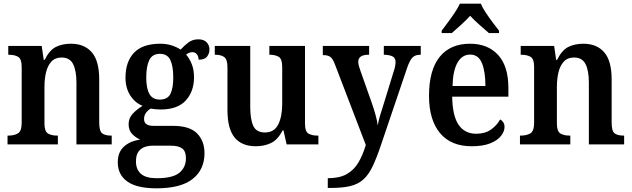

<svg xmlns="http://www.w3.org/2000/svg" viewBox="-20 -786 3442 1045"><path d="M21 0V-48H26Q57 -48 77.5 -60Q98 -72 98 -118V-422Q98 -465 79 -476.5Q60 -488 29 -488H25V-536H207L218 -460H223Q249 -513 284 -530.5Q319 -548 366 -548Q439 -548 479.5 -501.5Q520 -455 520 -353V-119Q520 -72 536.5 -60Q553 -48 584 -48H588V0H396V-337Q396 -401 378 -437Q360 -473 315 -473Q280 -473 259.5 -450.5Q239 -428 230.5 -392Q222 -356 222 -314V-114Q222 -71 241 -59.5Q260 -48 291 -48H295V0Z M831 239Q725 239 673 202Q621 165 621 97Q621 42 655 11.5Q689 -19 743 -26Q720 -36 700 -56Q680 -76 680 -110Q680 -142 701 -165.5Q722 -189 756 -210Q715 -226 689 -266.5Q663 -307 663 -363Q663 -450 709.5 -499Q756 -548 853 -548Q887 -548 915.5 -538.5Q944 -529 963 -516Q982 -537 1005 -554.5Q1028 -572 1059 -572Q1090 -572 1105 -555.5Q1120 -539 1120 -517Q1120 -495 1107 -478Q1094 -461 1061 -461Q1061 -479 1051.5 -490.5Q1042 -502 1028 -502Q1018 -502 1009 -498.5Q1000 -495 993 -489Q1011 -468 1023.5 -437.5Q1036 -407 1036 -365Q1036 -289 991.5 -239.5Q947 -190 853 -190Q842 -190 825.5 -191.5Q809 -193 800 -195Q786 -187 775 -172.5Q764 -158 764 -138Q764 -101 815 -101H922Q1012 -101 1052.5 -60Q1093 -19 1093 48Q1093 137 1028.5 188Q964 239 831 239ZM850 -244Q892 -244 907.5 -275Q923 -306 923 -365Q923 -426 907 -459.5Q891 -493 850 -493Q809 -493 792.5 -459Q776 -425 776 -364Q776 -306 793 -275Q810 -244 850 -244ZM833 184Q920 184 956 154.5Q992 125 992 75Q992 37 971.5 22Q951 7 911 7H809Q788 7 767.5 14Q747 21 733.5 39.5Q720 58 720 93Q720 136 747 160Q774 184 833 184Z M1372 10Q1296 10 1257 -37.5Q1218 -85 1218 -187V-419Q1218 -462 1201 -475Q1184 -488 1152 -488H1149V-536H1342V-204Q1342 -137 1358.5 -101Q1375 -65 1422 -65Q1472 -65 1494 -108Q1516 -151 1516 -222V-420Q1516 -466 1496.5 -477Q1477 -488 1449 -488H1446V-536H1640V-113Q1640 -69 1659.5 -58.5Q1679 -48 1707 -48H1713V0H1540L1523 -76H1518Q1491 -24 1454 -7Q1417 10 1372 10Z M1764 184Q1828 184 1867.5 161.5Q1907 139 1931 98Q1955 57 1971 3L1802 -438Q1791 -467 1777.5 -476.5Q1764 -486 1741 -486H1737V-536H1989V-488H1986Q1930 -488 1930 -450Q1930 -440 1933 -428Q1936 -416 1941 -403L2002 -230Q2030 -151 2036 -103Q2040 -128 2048 -155Q2056 -182 2063 -203L2123 -398Q2127 -409 2130 -423.5Q2133 -438 2133 -448Q2133 -470 2117.5 -478.5Q2102 -487 2072 -488H2069V-536H2270V-488H2267Q2240 -488 2225 -473Q2210 -458 2195 -414L2055 -1Q2031 71 2009 117.5Q1987 164 1958.5 190Q1930 216 1887.5 226.5Q1845 237 1778 237H1764Z M2547 10Q2434 10 2374.5 -62Q2315 -134 2315 -264Q2315 -405 2373 -476.5Q2431 -548 2538 -548Q2635 -548 2691 -487Q2747 -426 2747 -307V-260H2441Q2443 -154 2476.5 -106Q2510 -58 2572 -58Q2620 -58 2652.5 -81Q2685 -104 2702 -136Q2712 -131 2719 -120.5Q2726 -110 2726 -95Q2726 -71 2707 -46.5Q2688 -22 2648.5 -6Q2609 10 2547 10ZM2622 -318Q2622 -396 2603 -442.5Q2584 -489 2539 -489Q2495 -489 2470 -445Q2445 -401 2443 -318ZM2384 -619Q2398 -638 2417.5 -664Q2437 -690 2455 -717Q2473 -744 2483 -766H2597Q2606 -744 2624 -717Q2642 -690 2661.5 -664Q2681 -638 2696 -619V-606H2641Q2619 -625 2589.5 -651Q2560 -677 2539 -700Q2518 -677 2489.5 -651Q2461 -625 2439 -606H2384Z M2810 0V-48H2815Q2846 -48 2866.5 -60Q2887 -72 2887 -118V-422Q2887 -465 2868 -476.5Q2849 -488 2818 -488H2814V-536H2996L3007 -460H3012Q3038 -513 3073 -530.5Q3108 -548 3155 -548Q3228 -548 3268.5 -501.5Q3309 -455 3309 -353V-119Q3309 -72 3325.5 -60Q3342 -48 3373 -48H3377V0H3185V-337Q3185 -401 3167 -437Q3149 -473 3104 -473Q3069 -473 3048.5 -450.5Q3028 -428 3019.5 -392Q3011 -356 3011 -314V-114Q3011 -71 3030 -59.5Q3049 -48 3080 -48H3084V0Z"/></svg>

Font: Noto Serif SemiCondensed SemiBold
Style: Regular
Weight: 600
Width: 4
Designer: Monotype Design Team
Foundry: Monotype Imaging Inc.
Version: Version 2.013; ttfautohint (v1.8.4.7-5d5b)